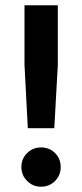

<svg xmlns="http://www.w3.org/2000/svg" viewBox="-20 -695 310 725"><path d="M85 -210.8 72.5 -450V-675H198.3V-450L185 -210.8ZM135 10Q104.2 10 82.5 -11.7Q60.8 -33.3 60.8 -64.2Q60.8 -95.8 82.5 -117.1Q104.2 -138.3 135 -138.3Q166.7 -138.3 187.9 -117.1Q209.2 -95.8 209.2 -64.2Q209.2 -33.3 187.9 -11.7Q166.7 10 135 10Z"/></svg>

Font: Funnel Display SemiBold
Style: Regular
Weight: 600
Designer: NORD ID, Kristian Moeller
Foundry: Dicotype
Version: Version 1.000